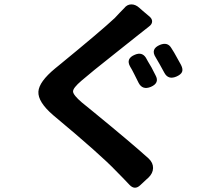

<svg xmlns="http://www.w3.org/2000/svg" viewBox="-20 -814 1020 895"><path d="M584 48Q574 37 553 15.5Q532 -6 521 -17Q450 -92 228 -277Q156 -339 159 -387Q162 -433 237 -495Q242 -499 253 -508Q452 -671 515 -730Q522 -738 537 -753.5Q552 -769 559 -776Q572 -793 591.5 -793.5Q611 -794 629 -778L646 -763L678 -736Q690 -725 689 -712.5Q688 -700 674 -690Q648 -670 617 -645Q593 -626 524 -571Q400 -473 360 -438Q320 -404 320.5 -387.5Q321 -371 362 -336Q375 -325 410 -297Q591 -149 673 -75Q694 -55 693.5 -30.5Q693 -6 671 15L663 22L633 50Q608 73 584 48ZM626 -428Q622 -437 613 -454Q608 -463 606 -468Q594 -492 587 -503Q565 -541 609 -559Q642 -573 660 -545Q663 -539 670 -527Q681 -509 686 -500Q693 -487 705 -463Q725 -427 683 -409Q644 -393 626 -428ZM746 -475Q732 -501 724 -515Q721 -520 715 -530.5Q709 -541 706 -546Q680 -586 726 -605Q761 -619 778 -591Q793 -568 804 -547Q818 -523 824 -511Q834 -491 828.5 -478.5Q823 -466 802 -457Q764 -441 746 -475Z"/></svg>

Font: GenSenRounded2 TW B
Style: Regular
Weight: 700
Version: Version 2.000;PS 2;hotconv 16.6.51;makeotf.lib2.5.65220 DEVE